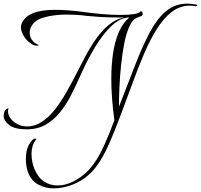

<svg xmlns="http://www.w3.org/2000/svg" viewBox="-129 -660 1103 1054"><path d="M167 374Q121 374 83.5 354.5Q46 335 28 294Q13 259 13 213Q13 171 25 144.5Q37 118 51 107Q65 96 71 104Q58 118 51 139.5Q44 161 44 186Q44 226 60 268Q80 315 113 336.5Q146 358 186 358Q238 358 291.5 326.5Q345 295 383 243Q415 199 443 137.5Q471 76 499 0Q491 -57 486.5 -115Q482 -173 482 -228Q482 -301 491.5 -366.5Q501 -432 523 -483Q545 -534 581 -564Q533 -564 485 -519.5Q437 -475 392.5 -401Q348 -327 308 -236Q286 -186 260 -135.5Q234 -85 200 -43Q166 -1 121.5 24.5Q77 50 18 50Q-49 50 -79 26Q-109 2 -109 -24Q-109 -37 -103.5 -49.5Q-98 -62 -82 -66Q-85 -57 -85 -49Q-85 -28 -70.5 -9Q-56 10 -32 22Q-8 34 18 34Q63 34 102 8Q141 -18 173.5 -60Q206 -102 234.5 -152Q263 -202 287 -249Q309 -292 335 -342Q361 -392 393 -439Q425 -486 464 -520Q503 -554 552 -564Q524 -564 487.5 -564.5Q451 -565 413.5 -567.5Q376 -570 345 -573Q317 -577 289.5 -578.5Q262 -580 236 -580Q165 -580 109.5 -563.5Q54 -547 38 -504Q34 -493 34 -481Q34 -449 59 -427Q66 -422 73.5 -417.5Q81 -413 85 -413Q82 -409 75 -409Q67 -409 57.5 -412.5Q48 -416 42 -420Q14 -439 0 -464.5Q-14 -490 -14 -510Q-14 -521 -11 -528Q18 -606 172 -606Q207 -606 248.5 -603Q290 -600 339 -593Q389 -586 440 -582Q491 -578 533 -578Q578 -578 608 -583Q638 -588 642 -598Q654 -598 654 -588Q656 -575 645.5 -571.5Q635 -568 624 -563Q599 -554 581.5 -515.5Q564 -477 553 -421Q542 -365 535.5 -301.5Q529 -238 526.5 -178.5Q524 -119 524 -74Q574 -203 614.5 -307Q655 -411 695 -485.5Q735 -560 784 -600Q833 -640 900 -640Q910 -640 920.5 -639Q931 -638 941 -636Q954 -635 954 -630Q954 -626 944 -626Q929 -629 914 -629Q858 -629 813 -594Q768 -559 730.5 -498.5Q693 -438 660.5 -361.5Q628 -285 597.5 -201Q567 -117 536 -35Q501 59 469 131.5Q437 204 399 255Q372 292 333.5 319Q295 346 251.5 360Q208 374 167 374Z"/></svg>

Font: Imperial Script
Style: Regular
Weight: 400
Designer: Robert E. Leuschke
Foundry: Robert E. Leuschke
Version: Version 1.010; ttfautohint (v1.8.3)